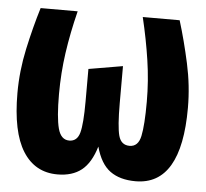

<svg xmlns="http://www.w3.org/2000/svg" viewBox="-45 -592 705 657"><g transform="rotate(5 307.5 -264.0)"><path d="M546.2 -544.6Q567.2 -476.4 583.8 -400.3Q600.5 -324.1 600.5 -248.2Q600.5 17.4 443.6 17.4Q389.7 17.4 356.2 -6.9Q322.6 -31.3 306.7 -89.7Q289.7 -32.8 257.9 -7.7Q226.2 17.4 175.4 17.4Q97.9 17.4 56.4 -48.7Q14.9 -114.9 14.9 -248.2Q14.9 -324.1 31.5 -401Q48.2 -477.9 68.7 -544.6H195.9Q176.9 -468.7 166.9 -399Q156.9 -329.2 156.9 -256.9Q156.9 -176.4 166.9 -139Q176.9 -101.5 205.6 -101.5Q232.8 -101.5 241.3 -132.3Q249.7 -163.1 249.7 -240V-351.3L366.7 -371.3V-245.1Q366.7 -163.6 375.1 -132.6Q383.6 -101.5 412.8 -101.5Q442.6 -101.5 450.5 -139Q458.5 -176.4 458.5 -256.9Q458.5 -328.7 447.9 -399.2Q437.4 -469.7 419.5 -544.6Z"/></g></svg>

Font: FiraCode Nerd Font
Style: Bold
Weight: 700
Designer: Carrois Corporate, Edenspiekermann AG, Nikita Prokopov
Foundry: Carrois Corporate, Edenspiekermann AG, Nikita Prokopov
Version: Version 6.002;Nerd Fonts 2.1.0